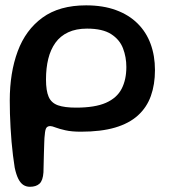

<svg xmlns="http://www.w3.org/2000/svg" viewBox="-20 -464 643 718"><path d="M92 234.5Q78 234.5 67.2 227.5Q56.5 220.5 48.5 204.8Q40.5 189 35 163Q31.5 141.5 28.5 116.8Q25.5 92 23.2 66.2Q21 40.5 19.5 13.8Q18 -13 17.2 -38.5Q16.5 -64 16.5 -88Q16.5 -192 46.2 -272.2Q76 -352.5 139 -398.2Q202 -444 302 -444Q365.5 -444 413.8 -426.2Q462 -408.5 494.5 -376.2Q527 -344 543.2 -299.8Q559.5 -255.5 559.5 -202Q559.5 -148 544.2 -105.2Q529 -62.5 496 -32.5Q463 -2.5 410.5 13Q358 28.5 282.5 28.5Q247.5 28.5 224.5 23.2Q201.5 18 188 12.8Q174.5 7.5 168 7.5Q158.5 7.5 153.8 13.5Q149 19.5 147.5 39.5Q146 49.5 145.5 68.8Q145 88 144.2 110.2Q143.5 132.5 143.2 151.5Q143 170.5 142.5 180.5Q140.5 211 127.8 222.8Q115 234.5 92 234.5ZM264.5 -61.5Q335 -61.5 376 -79.5Q417 -97.5 434.8 -131.8Q452.5 -166 452.5 -213.5Q452.5 -250.5 440 -283.2Q427.5 -316 395.5 -336.5Q363.5 -357 305.5 -357Q264.5 -357 235 -343.2Q205.5 -329.5 187.2 -304Q169 -278.5 160.5 -244Q152 -209.5 152 -167Q152 -124.5 162 -101.8Q172 -79 196.8 -70.2Q221.5 -61.5 264.5 -61.5Z"/></svg>

Font: Gluten
Style: Regular
Weight: 400
Designer: Tyler Finck
Foundry: Etcetera Type Company
Version: Version 1.300